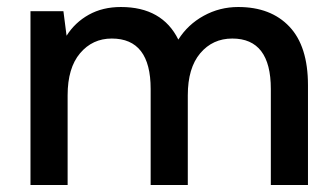

<svg xmlns="http://www.w3.org/2000/svg" viewBox="-20 -528 956 548"><path d="M67 0V-496H161L170 -426Q194 -464 233.5 -486Q273 -508 325 -508Q443 -508 489 -415Q516 -458 561.5 -483Q607 -508 660 -508Q753 -508 806 -452Q859 -396 859 -285V0H753V-274Q753 -418 643 -418Q587 -418 551.5 -376Q516 -334 516 -256V0H410V-274Q410 -418 299 -418Q244 -418 208.5 -376Q173 -334 173 -256V0Z"/></svg>

Font: DeepMind Sans Medium
Style: Regular
Weight: 500
Designer: Jonny Pinhorn / Modifications: Colophon Foundry
Foundry: Colophon Foundry
Version: Version 1.002; ttfautohint (v1.8.2)